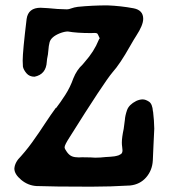

<svg xmlns="http://www.w3.org/2000/svg" viewBox="-20 -663 626 711"><path d="M317.9 28.3Q175.3 28.3 114.7 25.9Q83.5 23.9 58.3 2.9Q33.2 -18.1 33.2 -38.6Q34.7 -62.5 58.1 -85Q86.4 -116.7 110.8 -152.8L125.5 -173.8Q135.7 -188.5 145 -203.1Q156.2 -220.2 168 -237.3Q174.8 -246.1 186.5 -263.2H188Q203.1 -282.7 221.7 -311.5Q240.2 -340.3 251.5 -372.6Q264.2 -404.3 286.1 -424.3L293.5 -433.1Q328.6 -472.7 345.2 -514.2L348.1 -520.5Q351.6 -516.6 348.6 -522.5Q342.3 -537.6 339.6 -539.3Q336.9 -541 329.1 -541L317.4 -540.5Q264.6 -540.5 231.4 -546.4Q218.8 -546.4 201.2 -539.6Q168.9 -526.4 163.6 -506.3Q160.2 -493.2 159.2 -477.5Q158.2 -461.4 154.3 -444.3Q153.3 -439.9 153.3 -434.6Q150.9 -387.7 107.9 -378.9Q88.9 -378.9 78.1 -391.6Q67.4 -404.3 64.9 -416Q64 -427.7 64 -438.5Q64 -472.7 78.6 -592.8Q84.5 -634.3 130.4 -634.3Q139.2 -634.3 157.7 -632.8Q193.4 -628.9 228 -628.4Q234.9 -628.4 244.4 -632.1Q253.9 -635.7 268.1 -637.7Q322.3 -643.1 377.9 -643.1Q427.7 -641.1 474.6 -632.3Q510.3 -625.5 510.3 -593.3Q510.3 -569.8 484.4 -530.3Q477.5 -520 461.9 -492.7Q424.3 -425.8 396.5 -395Q366.2 -359.4 236.8 -153.3Q219.2 -126 219.2 -117.7Q219.2 -111.8 228 -99.9Q236.8 -87.9 246.8 -84Q256.8 -80.1 271.5 -80.1L284.2 -80.6Q307.6 -80.6 314.9 -80.1Q323.2 -79.1 332.5 -79.1Q351.1 -79.1 371.6 -81.5L388.2 -82.5Q404.3 -83 419.4 -87.9Q429.7 -92.3 431.6 -96.7Q433.6 -100.1 433.6 -106.4Q433.6 -111.8 432.4 -119.1Q431.2 -126.5 431.2 -134.8Q431.2 -153.8 438 -185.5Q440.4 -201.7 442.4 -218.8Q443.4 -234.9 450.4 -255.1Q457.5 -275.4 484.4 -289.1Q497.1 -294.9 508.3 -294.9Q519 -294.9 531.7 -286.6Q544.4 -278.3 546.4 -250L546.9 -249.5Q550.8 -216.8 551.3 -186.5Q550.3 -154.8 548.3 -124Q546.9 -97.2 545.9 -68.8Q543.9 -32.2 521.2 -6.1Q498.5 20 461.9 23.9Q389.2 28.3 317.9 28.3Z"/></svg>

Font: X Typewriter
Style: Bold
Weight: 700
Designer: GGBot
Version: 0.10